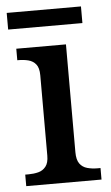

<svg xmlns="http://www.w3.org/2000/svg" viewBox="-51 -713 430 747"><g transform="rotate(-5 164.5 -339.0)"><path d="M21 0V-45H34Q54 -45 72 -49.5Q90 -54 101.5 -68.5Q113 -83 113 -111V-425Q113 -454 101.5 -468Q90 -482 72 -486.5Q54 -491 34 -491H29V-536H223V-115Q223 -85 234 -70Q245 -55 263.5 -50Q282 -45 302 -45H315V0ZM4 -613V-678H294V-613Z"/></g></svg>

Font: Noto Serif Kannada Medium
Style: Regular
Weight: 500
Version: Version 2.003